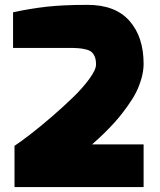

<svg xmlns="http://www.w3.org/2000/svg" viewBox="-20 -762 650 782"><path d="M564.9 0H39.1V-168Q65.4 -185.5 104.7 -215.8Q144 -246.1 190.9 -286.6Q237.8 -327.1 277.6 -365.7Q317.4 -404.3 344.2 -441.2Q371.1 -478 371.1 -499Q371.1 -517.6 366.5 -529.8Q361.8 -542 354 -549.3Q346.2 -556.6 330.8 -560.5Q315.4 -564.5 298.8 -565.7Q282.2 -566.9 254.9 -566.9H33.2V-711.9Q103 -727.1 169.9 -734.6Q236.8 -742.2 336.9 -742.2Q449.7 -742.2 507.3 -677Q564.9 -611.8 564.9 -502Q564.9 -473.6 556.2 -442.9Q547.4 -412.1 534.7 -386.7Q522 -361.3 501.2 -332.3Q480.5 -303.2 464.1 -283.4Q447.8 -263.7 423.6 -238.8Q399.4 -213.9 386.7 -202.6L355 -173.8H564.9Z"/></svg>

Font: Squarion Black
Style: Regular
Weight: 900
Designer: Natanael Gama
Version: Version 1.00;September 12, 2019;FontCreator 11.5.0.2425 64-b